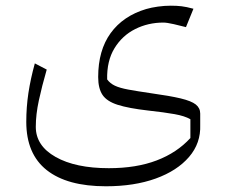

<svg xmlns="http://www.w3.org/2000/svg" viewBox="-20 -401 799 678"><path d="M636.7 -305.2Q618.7 -310.1 593.8 -315.7Q568.8 -321.3 557.1 -321.3Q502.9 -321.3 457.3 -298.3Q411.6 -275.4 384.3 -230.7Q356.9 -186 358.4 -120.6Q368.7 -106.4 385.7 -98.4Q402.8 -90.3 433.1 -84.7Q463.4 -79.1 513.2 -71.8Q580.1 -62.5 617.9 -53.5Q655.8 -44.4 671.4 -32Q687 -19.5 687 0V40Q689.5 104.5 647.5 153.3Q605.5 202.1 529.8 229.5Q454.1 256.8 354 256.8Q217.3 256.8 145 199.7Q72.8 142.6 72.8 29.3Q72.8 -22.5 80.3 -72.5Q87.9 -122.6 103 -177.2L145 -155.3Q127.9 -96.2 117.2 -46.4Q106.4 3.4 106.4 46.9Q106.4 113.8 176.5 153.3Q246.6 192.9 364.3 192.9Q461.4 192.9 533.2 165.5Q605 138.2 652.3 86.4V20Q631.8 8.3 596.2 2Q560.5 -4.4 502.9 -10.7Q434.1 -18.6 395.8 -30.8Q357.4 -43 342 -65.9Q326.7 -88.9 326.7 -128.9Q326.7 -223.1 370.6 -283.9Q414.6 -344.7 496.1 -369.1Q514.6 -374.5 537.8 -377.7Q561 -380.9 583 -380.9Q604.5 -380.9 621.1 -378.9Q637.7 -377 663.1 -370.1Z"/></svg>

Font: Pinar DS1-Light
Style: Regular
Weight: 300
Designer: Amin Abedi
Version: Version 2.000